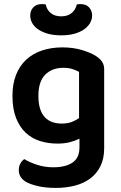

<svg xmlns="http://www.w3.org/2000/svg" viewBox="-20 -720 592 940"><path d="M369 -41Q349 -31 322.5 -24Q296 -17 261 -17Q216 -17 176 -29.5Q136 -42 106 -70Q76 -98 58.5 -142.5Q41 -187 41 -251Q41 -309 58.5 -353.5Q76 -398 108.5 -428Q141 -458 186 -473Q231 -488 286 -488Q338 -488 381.5 -475Q425 -462 451 -445Q469 -433 479.5 -418Q490 -403 490 -380V6Q490 57 471.5 94Q453 131 421 154.5Q389 178 346 189Q303 200 253 200Q201 200 162.5 190.5Q124 181 105 169Q72 148 72 113Q72 94 80 80Q88 66 99 59Q125 75 162 87Q199 99 241 99Q301 99 335 76Q369 53 369 2ZM282 -115Q311 -115 331.5 -123Q352 -131 367 -142V-368Q353 -376 334.5 -382Q316 -388 290 -388Q235 -388 201.5 -354.5Q168 -321 168 -251Q168 -213 176.5 -187Q185 -161 200.5 -145Q216 -129 237 -122Q258 -115 282 -115ZM280 -640Q311 -640 330.5 -656Q350 -672 356 -698Q361 -699 364.5 -699.5Q368 -700 373 -700Q402 -700 416.5 -683.5Q431 -667 431 -644Q431 -625 421 -607.5Q411 -590 392 -576.5Q373 -563 345 -555Q317 -547 280 -547Q242 -547 214 -555Q186 -563 166.5 -576.5Q147 -590 137.5 -607.5Q128 -625 128 -644Q128 -667 142.5 -683.5Q157 -700 186 -700Q191 -700 195 -699.5Q199 -699 204 -698Q209 -672 228.5 -656Q248 -640 280 -640Z"/></svg>

Font: Baloo Bhai 2 SemiBold
Style: Regular
Weight: 600
Designer: Supriya Tembe, Noopur Datye and Ek Type
Foundry: Ek Type
Version: Version 1.640;PS 1.000;hotconv 16.6.51;makeotf.lib2.5.65220;